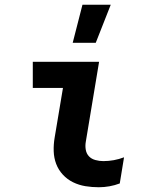

<svg xmlns="http://www.w3.org/2000/svg" viewBox="-20 -780 640 808"><path d="M396 8Q367 8 339.5 3.5Q312 -1 287.5 -13Q263 -25 244.5 -45Q226 -65 216.5 -90Q207 -115 206 -143.5Q205 -172 210 -201L245 -410H118V-520H397L341 -183Q338 -166 341 -149.5Q344 -133 354.5 -122Q365 -111 381.5 -106.5Q398 -102 415 -102Q437 -102 459 -106Q481 -110 502 -118L484 -8Q463 0 440.5 4Q418 8 396 8ZM286 -600 327 -760H446L383 -600Z"/></svg>

Font: Iosevka XBd Ex Obl
Style: Regular
Weight: 800
Width: 7
Italic angle: -9°
Monospace: yes
Designer: Belleve Invis
Foundry: Belleve Invis
Version: Version 32.5.0; ttfautohint (v1.8.4)